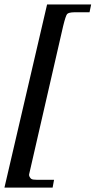

<svg xmlns="http://www.w3.org/2000/svg" viewBox="-22 -687 430 864"><path d="M380.9 -631.8H313Q286.1 -631.3 279.8 -623.5Q273.4 -615.7 262.2 -569.8L108.9 98.1V100.1Q108.4 103.5 111.6 109.4Q114.7 115.2 119.1 118.2Q125.5 122.1 144 122.1H221.2L214.8 157.2H-2L189.9 -667H388.2Z"/></svg>

Font: Accordance
Style: Bold-Italic
Weight: 700
Italic angle: -11°
Version: Version 1.2 (build January 31, 2020) Miklal Software Solutio